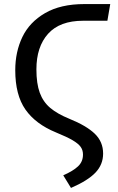

<svg xmlns="http://www.w3.org/2000/svg" viewBox="-20 -709 582 944"><path d="M291 153Q339 132 363.5 109Q388 86 388 51Q388 29 376.5 13Q365 -3 337 -19.5Q309 -36 255 -58Q155 -99 105 -170.5Q55 -242 55 -364Q55 -454 90 -527Q125 -600 201.5 -644.5Q278 -689 395 -689H522L508 -607H389Q274 -607 216.5 -543Q159 -479 159 -368Q159 -298 175.5 -253Q192 -208 227 -178.5Q262 -149 321 -125Q405 -91 446 -51.5Q487 -12 487 46Q487 100 449.5 139.5Q412 179 329 215Z"/></svg>

Font: FiraGOUPP
Style: Medium
Weight: 400
Designer: bBox Type
Foundry: bBox Type GmbH
Version: Version 1.001